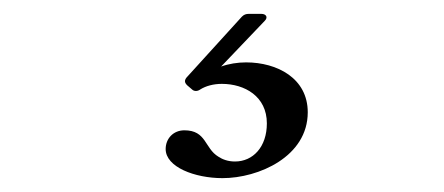

<svg xmlns="http://www.w3.org/2000/svg" viewBox="-20 -40 640 277"><path d="M301 217C353 217 424 186 424 122C424 73 380 50 335 50C323 50 310 52 299 56L362 -10C367 -15 364 -20 357 -20H339C335 -20 332 -19 329 -16L249 72C246 76 246 79 250 83L257 89C260 92 265 92 269 89C277 84 288 81 300 81C333 81 365 99 365 138C365 172 345 193 319 193C309 193 301 190 295 186C275 174 278 148 246 148C230 148 219 160 219 175C219 201 261 217 301 217Z"/></svg>

Font: Shippori Mincho OTF SemiBold
Style: Regular
Weight: 600
Designer: FONTDASU
Foundry: FONTDASU / Google Inc. / but / Adobe
Version: Version 3.300;hotconv 1.0.109;makeotfexe 2.5.65596